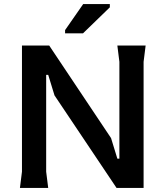

<svg xmlns="http://www.w3.org/2000/svg" viewBox="-20 -924 814 944"><path d="M78 0 88 -80V-700H222L526 -245L557 -144H567V-620L557 -700H696L686 -620V0H553L248 -455L217 -556H207V-80L217 0ZM300 -760V-776L389 -904H520V-888L388 -760Z"/></svg>

Font: AR One Sans SemiBold
Style: Regular
Weight: 600
Designer: Niteesh Yadav
Foundry: Niteesh Yadav
Version: Version 1.001;gftools[0.9.33]